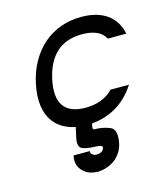

<svg xmlns="http://www.w3.org/2000/svg" viewBox="-91 -465 615 714"><g transform="rotate(-15 216.5 -108.0)"><path d="M287.1 -393.6Q347.2 -393.6 385 -367.2Q422.9 -340.8 433.1 -290H361.8Q351.6 -310.5 328.6 -320.6Q305.7 -330.6 273.4 -330.6Q212.4 -330.6 174.8 -296.9Q137.2 -263.2 123 -196.8Q108.9 -129.9 132.6 -96.4Q156.2 -63 216.8 -63Q249 -63 276.1 -73.2Q303.2 -83.5 322.3 -104H393.6Q360.4 -52.2 311.5 -25.9Q271 -4.4 224.1 -0.5L221.2 11.7Q219.2 22.9 227.5 22.9Q257.8 22.9 284.9 33.7Q312 44.4 302.2 95.2Q295.9 130.4 266.6 154.8Q237.8 176.8 200.7 178.7H197.8Q164.6 177.7 145.5 160.2Q118.7 136.7 126 99.1L126.5 96.7H189V97.7Q187.5 104 193.4 109.4Q199.2 115.7 210.9 115.7H211.9Q223.6 115.7 232.4 109.4Q237.8 105 239.7 96.2Q241.7 86.4 210.9 85.9Q182.1 85.4 164.1 78.1Q146 70.8 152.8 37.1L161.6 -3.4Q144 -6.8 129.4 -13.2Q98.1 -26.4 79.3 -51.8Q60.5 -77.1 55.4 -113.8Q50.3 -150.4 60.1 -196.8Q69.8 -242.7 90.6 -279.3Q111.3 -315.9 140.6 -341.3Q169.9 -366.7 207 -380.1Q244.1 -393.6 287.1 -393.6Z"/></g></svg>

Font: Fibel Nord
Style: Italic
Weight: 400
Designer: Peter Wiegel
Foundry: Peter Wioegel
Version: Version 000.000